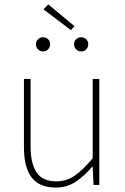

<svg xmlns="http://www.w3.org/2000/svg" viewBox="-20 -834 564 866"><path d="M232 12Q159 12 123.5 -32.5Q88 -77 88 -170V-478H118V-174Q118 -95 145.5 -55.5Q173 -16 234 -16Q279 -16 316 -41Q353 -66 398 -120V-478H428V0H402L398 -82H396Q360 -40 321 -14Q282 12 232 12ZM174 -602Q161 -602 151.5 -611.5Q142 -621 142 -634Q142 -648 151.5 -657Q161 -666 174 -666Q188 -666 197 -657Q206 -648 206 -634Q206 -621 197 -611.5Q188 -602 174 -602ZM300 -698 176 -792 198 -814 316 -716ZM346 -602Q333 -602 323.5 -611.5Q314 -621 314 -634Q314 -648 323.5 -657Q333 -666 346 -666Q360 -666 369 -657Q378 -648 378 -634Q378 -621 369 -611.5Q360 -602 346 -602Z"/></svg>

Font: Source Sans Variable
Style: Regular
Weight: 200
Designer: Paul D. Hunt
Foundry: Adobe Systems Incorporated
Version: Version 3.006;hotconv 1.0.111;makeotfexe 2.5.65597